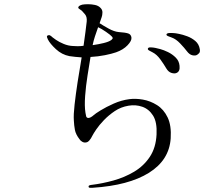

<svg xmlns="http://www.w3.org/2000/svg" viewBox="-20 -835 1040 910"><path d="M593 -365Q622 -369 657 -363Q692 -357 724 -337Q756 -317 774.5 -278.5Q793 -240 789 -179Q782 -76 686 -16Q590 44 419 55Q415 55 407.5 55Q400 55 400 50Q399 45 405.5 43Q412 41 416 41Q465 35 517.5 20.5Q570 6 615.5 -21Q661 -48 690 -91.5Q719 -135 722 -198Q725 -256 705.5 -287Q686 -318 654.5 -329Q623 -340 589 -334Q553 -328 524 -308.5Q495 -289 472.5 -265.5Q450 -242 436.5 -222Q423 -202 419 -194Q403 -161 388 -160Q379 -158 370 -163Q361 -168 357 -175Q339 -198 335 -219.5Q331 -241 330 -264Q328 -291 333.5 -339.5Q339 -388 348 -447Q357 -506 367 -563Q336 -565 309 -569Q273 -576 245 -602Q217 -628 207 -648Q205 -652 203 -658Q201 -664 206 -667Q212 -670 217.5 -667Q223 -664 229 -658Q231 -656 245.5 -646Q260 -636 281.5 -627Q303 -618 325 -617Q335 -616 348 -616Q361 -616 376 -618Q381 -653 385 -683.5Q389 -714 391 -733Q393 -755 383 -767Q373 -779 368 -784Q362 -789 356 -792.5Q350 -796 351 -800Q352 -808 370 -813Q381 -815 397.5 -815Q414 -815 430.5 -811.5Q447 -808 457 -797Q466 -788 465.5 -775Q465 -762 462 -754Q460 -747 457 -739.5Q454 -732 452 -725Q467 -715 494 -700Q521 -685 543 -683Q574 -681 587.5 -676.5Q601 -672 603 -657Q605 -642 584.5 -620.5Q564 -599 530 -587Q510 -580 477.5 -573.5Q445 -567 409 -565Q403 -528 395 -478Q387 -428 383.5 -380Q380 -332 385 -301Q387 -288 388.5 -283Q390 -278 396 -276Q407 -274 425 -290Q431 -296 457 -312Q483 -328 519 -344Q555 -360 593 -365ZM445 -706Q437 -684 430 -662.5Q423 -641 419 -621Q447 -625 471.5 -631Q496 -637 507 -645Q511 -648 513.5 -652Q516 -656 509 -663Q504 -669 482.5 -684Q461 -699 445 -706ZM716 -608Q722 -607 739 -602.5Q756 -598 776.5 -588Q797 -578 813 -562Q829 -546 831 -523Q834 -496 816 -489Q807 -485 792.5 -489.5Q778 -494 768 -511Q757 -530 740 -553.5Q723 -577 703 -587Q695 -591 687 -595.5Q679 -600 681 -605Q683 -611 694.5 -610.5Q706 -610 716 -608ZM927 -602Q929 -589 924 -583.5Q919 -578 914 -575Q906 -570 892 -573Q878 -576 866 -592Q854 -608 834 -629Q814 -650 794 -657Q786 -660 777 -663.5Q768 -667 769 -672Q771 -678 783 -678.5Q795 -679 805 -678Q810 -678 828 -674.5Q846 -671 867.5 -663Q889 -655 906 -640.5Q923 -626 927 -602Z"/></svg>

Font: Shippori Mincho TTF
Style: Regular
Weight: 400
Version: Version 2.100